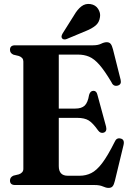

<svg xmlns="http://www.w3.org/2000/svg" viewBox="-20 -927 654 962"><path d="M30 -677.5Q30 -700 55.5 -700H446Q471 -700 486.5 -707.8Q502 -715.5 515 -715.5Q527.5 -715.5 534.2 -707.5Q541 -699.5 546 -680L584.5 -527Q590 -503.5 569.5 -498Q548 -492.5 538.5 -515Q504 -573 477.8 -602.8Q451.5 -632.5 426.5 -643Q401.5 -653.5 370.5 -653.5H274.5V-383H357Q388.5 -383 404.2 -397.8Q420 -412.5 426.5 -452Q432.5 -471.5 447.5 -472Q463.5 -472.5 468 -452.5L511.5 -292.5Q517 -268.5 500 -262.5Q483.5 -257 471.5 -273.5Q445 -311 424 -323.8Q403 -336.5 366.5 -336.5H274.5V-95Q274.5 -46.5 319.5 -46.5H379.5Q410.5 -46.5 437.2 -59.8Q464 -73 491.8 -109.5Q519.5 -146 554.5 -216Q563.5 -238 584 -233Q605.5 -228.5 599 -200.5L555.5 -20.5Q551 -1.5 544.2 6.5Q537.5 14.5 524 14.5Q511.5 14.5 495.5 7.2Q479.5 0 453.5 0H55.5Q30 0 30 -22.5Q30 -39.5 47.5 -47L74.5 -53.5Q97 -61.5 97 -81V-619Q97 -638.5 74.5 -646.5L47.5 -653Q30 -660.5 30 -677.5ZM351 -850.5Q368 -880 388 -895.2Q408 -910.5 433.5 -906.5Q459 -902.5 471.8 -882.2Q484.5 -862 481 -841.5Q477.5 -814.5 458.8 -799Q440 -783.5 411 -772L314 -731.5Q308 -729 301.2 -729.5Q294.5 -730 291 -735Q287 -740.5 288.5 -746.5Q290 -752.5 293.5 -759Z"/></svg>

Font: Fraunces 144pt Soft
Style: Bold
Weight: 700
Version: Version 1.000;[0bf87f6ff]